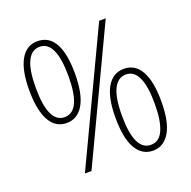

<svg xmlns="http://www.w3.org/2000/svg" viewBox="-129 -851 983 989"><g transform="rotate(-20 362.0 -357.0)"><path d="M177 -724Q240 -724 271.5 -667.5Q303 -611 303 -501Q303 -390 270 -333Q237 -276 177 -276Q116 -276 84 -333.5Q52 -391 52 -501Q52 -610 84.5 -667Q117 -724 177 -724ZM549 -714 211 0H175L513 -714ZM178 -693Q134 -693 111 -645.5Q88 -598 88 -501Q88 -308 177 -308Q267 -308 267 -501Q267 -595 245 -644Q223 -693 178 -693ZM547 -438Q608 -438 640 -381.5Q672 -325 672 -215Q672 -102 638.5 -46Q605 10 546 10Q487 10 454 -46Q421 -102 421 -216Q421 -326 454 -382Q487 -438 547 -438ZM547 -407Q503 -407 479.5 -359.5Q456 -312 456 -215Q456 -22 546 -22Q592 -22 614 -72Q636 -122 636 -215Q636 -309 614 -358Q592 -407 547 -407Z"/></g></svg>

Font: Noto Sans Georgian SemiCondensed ExtraLight
Style: Regular
Weight: 200
Width: 4
Designer: Monotype Design Team, Akaki Razmadze
Foundry: Google LLC
Version: Version 2.005; ttfautohint (v1.8.4.7-5d5b)